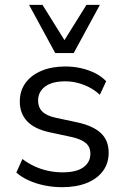

<svg xmlns="http://www.w3.org/2000/svg" viewBox="-20 -773 521 802"><path d="M239.8 8.9Q202.5 8.9 166.6 1.7Q130.8 -5.6 100.6 -19.2Q70.5 -32.7 48.1 -52.2L73.7 -108.8Q98.2 -90.1 125.9 -77.6Q153.5 -65.1 182.9 -59.1Q212.3 -53.1 241.8 -53.1Q298.8 -53.1 328.2 -74.1Q357.5 -95.1 357.5 -130.6Q357.5 -159.4 338.3 -175.6Q319.1 -191.8 278 -201L187 -220.5Q124.5 -234.1 93.6 -266.3Q62.7 -298.5 62.7 -349.4Q62.7 -393.7 86.5 -426.5Q110.4 -459.4 153.4 -477.3Q196.4 -495.3 252.6 -495.3Q286.6 -495.3 318 -488.3Q349.4 -481.2 376.8 -467.7Q404.2 -454.1 423.5 -433.6L396.9 -377Q377.9 -395.1 354 -407.7Q330 -420.3 304.3 -426.8Q278.6 -433.3 252.6 -433.3Q197.2 -433.3 168.1 -411.2Q139.1 -389.2 139.1 -352.7Q139.1 -324.8 156.8 -307.1Q174.5 -289.4 212.5 -281.2L303.5 -261.7Q368.5 -247.6 401.2 -217.2Q433.9 -186.7 433.9 -135.4Q433.9 -90.6 409.8 -58.3Q385.6 -25.9 342.1 -8.5Q298.5 8.9 239.8 8.9ZM210.7 -551.3 101.3 -752.8H157.4L249.3 -605.4L341.2 -752.8H397.3L287.9 -551.3Z"/></svg>

Font: Nunito Sans 12pt ExtraLight
Style: Regular
Weight: 200
Designer: Vernon Adams
Foundry: Vernon Adams
Version: Version 3.101;gftools[0.9.27]